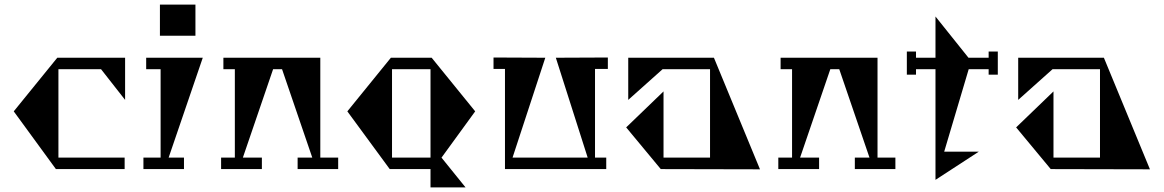

<svg xmlns="http://www.w3.org/2000/svg" viewBox="-20 -738 5079 838"><path d="M421 -436H235V-50H524V0H224L40 -252L230 -486H526V-302Z M678 -718H833V-582H678ZM606 -50H681V-436H618V-486H865L716 -50H783V0H606Z M1456 -50V0H1279V-50H1343L1211 -436H1172L1040 -50H1123V0H945V-50H1005V-436H955V-486H1378V-50Z M2054 -252 1907 -50 2012 80H1859V0H1681L1496 -252L1686 -486H1864ZM1691 -50H1859V-436H1691Z M2633 -437H2577V-50H2626V0H2184V-437H2134V-487L2360 -486L2217 -50H2545L2406 -486L2633 -487Z M3297 1 2864 0 2713 -182 2876 -339V-50H3079V-436H2872L2722 -302V-486H3096Z M3888 -50V0H3711V-50H3775L3643 -436H3604L3472 -50H3555V0H3377V-50H3437V-436H3387V-486H3810V-50Z M4295 -513H4335V-412H4295V-436H4208L4101 -76H4252L4063 47V-436H3978V-412H3938V-513H3978V-486H4063V-666L4207 -486H4295Z M4999 1 4566 0 4415 -182 4578 -339V-50H4781V-436H4574L4424 -302V-486H4798Z"/></svg>

Font: Chokokutai
Style: Regular
Weight: 400
Designer: 108号,108go
Foundry: Font Zone 108
Version: Version 1.000; ttfautohint (v1.8.3)